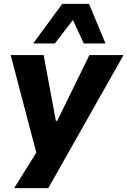

<svg xmlns="http://www.w3.org/2000/svg" viewBox="-20 -790 657 990"><path d="M53 180 184 -30 178 38 35 -506H205L268 -167H275L441 -506H617L229 180ZM151 -566 301 -770H439L524 -566H412L356 -687L263 -566Z"/></svg>

Font: Nunito Sans 6pt ExtraBold
Style: Italic
Weight: 800
Italic angle: -9°
Version: Version 3.101;gftools[0.9.27]